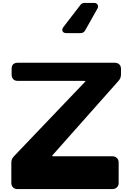

<svg xmlns="http://www.w3.org/2000/svg" viewBox="-20 -1302 911 1322"><path d="M566 -1092Q555 -1074 535 -1074H437Q417 -1074 411 -1087Q405 -1100 416 -1115L533 -1267Q543 -1282 563 -1282H628Q645 -1282 652 -1269.5Q659 -1257 651 -1243ZM344 -236Q338 -229 339.5 -227.5Q341 -226 349 -226H752Q772 -226 784.5 -214.5Q797 -203 797 -183V-42Q797 -23 784.5 -11.5Q772 0 752 0H101Q81 0 69.5 -12Q58 -24 58 -42V-182Q58 -196 62.5 -206Q67 -216 76 -226L562 -735Q570 -743 569 -744Q568 -745 558 -745H103Q82 -745 71 -757Q60 -769 60 -788V-828Q60 -870 103 -870H769Q789 -870 801 -859Q813 -848 813 -828V-789Q813 -763 795 -744Z"/></svg>

Font: OpenDyslexic3
Style: Bold
Weight: 700
Designer: Abelardo Gonzalez
Version: Version 1.000;PS 001.001;hotconv 1.0.56